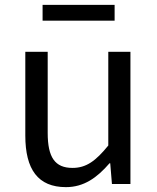

<svg xmlns="http://www.w3.org/2000/svg" viewBox="-20 -756 647 789"><path d="M251 13C325 13 379 -26 430 -85H433L440 0H516V-543H425V-158C373 -94 334 -66 278 -66C206 -66 176 -109 176 -210V-543H84V-199C84 -60 136 13 251 13ZM155 -671H451V-736H155Z"/></svg>

Font: ChiuKong Gothic CL
Style: Regular
Weight: 400
Designer: Ryoko NISHIZUKA 西塚涼子 (kana, bopomofo & ideographs); Paul D. Hunt (Latin, Greek & Cyrillic); Sandoll Communications 산돌커뮤니
Foundry: Adobe
Version: Version 1.300